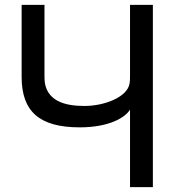

<svg xmlns="http://www.w3.org/2000/svg" viewBox="-20 -770 727 790"><path d="M515 -750V-460C515 -449 515 -437 513 -426C504 -371 411 -334 327 -334C240 -334 189 -358 170 -408C164 -423 163 -442 163 -458V-750H69V-454C69 -313 140 -246 308 -246C430 -246 496 -287 515 -319V0H609V-750Z"/></svg>

Font: Hibana SubMedium
Style: Regular
Weight: 500
Width: 6
Designer: pygmalion
Foundry: ybstudio
Version: Version 0.930;hotconv 1.0.109;makeotfexe 2.5.65596